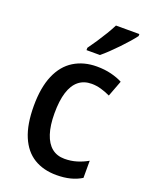

<svg xmlns="http://www.w3.org/2000/svg" viewBox="-146 -841 716 926"><g transform="rotate(20 212.5 -378.0)"><path d="M261 10Q194 10 145.5 -19.5Q97 -49 71 -110.5Q45 -172 45 -267Q45 -361 72 -424Q99 -487 149.5 -518Q200 -549 267 -549Q307 -549 341 -540.5Q375 -532 399 -519L368 -437Q345 -448 320.5 -455Q296 -462 272 -462Q232 -462 205 -440Q178 -418 164.5 -375Q151 -332 151 -267Q151 -205 165 -162.5Q179 -120 205.5 -98.5Q232 -77 271 -77Q304 -77 333.5 -86Q363 -95 389 -110V-22Q363 -6 331.5 2Q300 10 261 10ZM405 -756Q395 -742 377.5 -722Q360 -702 339.5 -680.5Q319 -659 298.5 -639.5Q278 -620 261 -606H192V-618Q208 -640 225 -665.5Q242 -691 258 -717.5Q274 -744 285 -766H405Z"/></g></svg>

Font: Noto Sans Display SemiCondensed Medium
Style: Regular
Weight: 500
Width: 4
Designer: Monotype Design Team
Foundry: Monotype Imaging Inc.
Version: Version 2.003